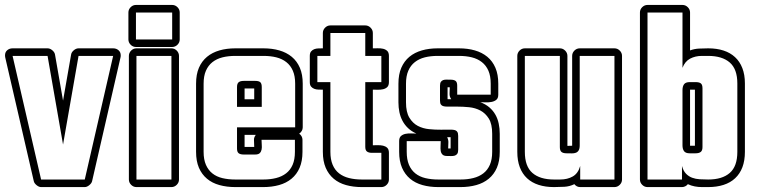

<svg xmlns="http://www.w3.org/2000/svg" viewBox="-25 -719 3040 769"><path d="M165.5 -525.4Q175.3 -525.4 184.6 -517.6Q193.8 -509.8 195.3 -500.5L227.5 -315.9L259.8 -500.5Q261.2 -509.8 270.5 -517.6Q279.8 -525.4 289.6 -525.4H428.2Q440.9 -525.4 449.7 -517.8Q458.5 -510.3 458.5 -497.1Q458.5 -494.6 458.3 -492.7Q458 -490.7 457.5 -488.3L343.8 6.8Q341.8 15.1 332.5 22.7Q323.2 30.3 314.5 30.3H139.6Q130.9 30.3 121.6 22.7Q112.3 15.1 110.4 6.8L-3.9 -488.3Q-4.4 -490.7 -4.6 -492.7Q-4.9 -494.6 -4.9 -497.1Q-4.9 -510.3 3.9 -517.8Q12.7 -525.4 25.4 -525.4ZM25.4 -495.1 139.6 0H314.5L428.2 -495.1H289.6L227.5 -140.1L165.5 -495.1Z M691.9 0Q691.9 12.2 682.9 21.2Q673.8 30.3 661.6 30.3H521.5Q509.3 30.3 500.2 21.2Q491.2 12.2 491.2 0V-495.1Q491.2 -507.3 500.2 -516.4Q509.3 -525.4 521.5 -525.4H661.6Q673.8 -525.4 682.9 -516.4Q691.9 -507.3 691.9 -495.1ZM519.5 -530.8Q507.3 -530.8 498.3 -539.8Q489.3 -548.8 489.3 -561V-668.9Q489.3 -681.2 498.3 -690.2Q507.3 -699.2 519.5 -699.2H664.6Q676.8 -699.2 685.8 -690.2Q694.8 -681.2 694.8 -668.9V-561Q694.8 -548.8 685.8 -539.8Q676.8 -530.8 664.6 -530.8ZM661.6 -495.1H521.5V0H661.6ZM664.6 -561V-668.9H519.5V-561Z M1173.3 -183.6Q1179.2 -179.7 1182.9 -173.1Q1186.5 -166.5 1186.5 -159.2V-110.8Q1186.5 -73.7 1175 -47.1Q1163.6 -20.5 1142.6 -3.2Q1121.6 14.2 1092.8 22.2Q1064 30.3 1029.3 30.3H917.5Q882.8 30.3 853.8 22.2Q824.7 14.2 804 -3.2Q783.2 -20.5 771.7 -47.1Q760.3 -73.7 760.3 -110.8V-383.8Q760.3 -420.9 771.7 -447.5Q783.2 -474.1 804.2 -491.5Q825.2 -508.8 854 -517.1Q882.8 -525.4 917.5 -525.4H1030.3Q1064.9 -525.4 1093.8 -517.1Q1122.6 -508.8 1143.6 -491.5Q1164.6 -474.1 1176 -447.5Q1187.5 -420.9 1187.5 -383.8V-209Q1187.5 -201.2 1183.6 -194.6Q1179.7 -188 1173.3 -183.6ZM993.2 -130.4Q993.2 -137.7 992.7 -144.8Q992.2 -151.9 992.2 -159.2Q992.2 -169.9 999.5 -178.7H954.6V-130.4ZM954.6 -364.7V-321.3H993.2V-364.7ZM996.6 -100.1H951.2Q938 -100.1 931.2 -105Q924.3 -109.9 924.3 -124V-209H1157.2V-383.8Q1157.2 -414.6 1147.9 -435.8Q1138.7 -457 1121.8 -470.2Q1105 -483.4 1081.8 -489.3Q1058.6 -495.1 1030.3 -495.1H917.5Q889.2 -495.1 866 -489.3Q842.8 -483.4 825.9 -470.2Q809.1 -457 799.8 -435.8Q790.5 -414.6 790.5 -383.8V-110.8Q790.5 -80.1 799.8 -58.8Q809.1 -37.6 825.7 -24.4Q842.3 -11.2 865.7 -5.6Q889.2 0 917.5 0H1029.3Q1057.6 0 1080.8 -5.9Q1104 -11.7 1120.8 -24.7Q1137.7 -37.6 1147 -58.8Q1156.2 -80.1 1156.2 -110.8V-159.2H1022.5Q1022.5 -149.4 1023.4 -138.9Q1024.4 -128.4 1022.7 -119.9Q1021 -111.3 1015.4 -105.7Q1009.8 -100.1 996.6 -100.1ZM924.3 -370.1Q924.3 -384.3 930.9 -389.6Q937.5 -395 951.2 -395H997.6Q1011.7 -395 1017.6 -389.6Q1023.4 -384.3 1023.4 -370.1V-291H924.3Z M1468.3 -137.2Q1477.1 -137.2 1488.3 -137.5Q1499.5 -137.7 1509.3 -135.5Q1519 -133.3 1525.9 -127Q1532.7 -120.6 1532.7 -106.9V0Q1532.7 12.2 1523.7 21.2Q1514.6 30.3 1502.4 30.3H1424.3Q1389.6 30.3 1360.8 22.2Q1332 14.2 1311.5 -3.2Q1291 -20.5 1279.5 -47.1Q1268.1 -73.7 1268.1 -110.8V-359.9Q1259.8 -359.9 1250.5 -360.1Q1241.2 -360.4 1233.6 -363.3Q1226.1 -366.2 1220.9 -372.3Q1215.8 -378.4 1215.8 -390.1V-495.1Q1215.8 -506.8 1220.9 -512.9Q1226.1 -519 1233.6 -522Q1241.2 -524.9 1250.5 -525.1Q1259.8 -525.4 1268.1 -525.4V-586.9Q1268.1 -599.1 1277.1 -608.2Q1286.1 -617.2 1298.3 -617.2H1438Q1450.2 -617.2 1459.2 -608.2Q1468.3 -599.1 1468.3 -586.9V-525.4Q1477.1 -525.4 1488.3 -525.6Q1499.5 -525.9 1509.3 -523.7Q1519 -521.5 1525.9 -515.1Q1532.7 -508.8 1532.7 -495.1V-390.1Q1532.7 -376.5 1525.9 -370.1Q1519 -363.8 1509.3 -361.6Q1499.5 -359.4 1488.3 -359.6Q1477.1 -359.9 1468.3 -359.9ZM1298.3 -586.9V-495.1H1246.1V-390.1H1298.3V-110.8Q1298.3 -80.1 1307.4 -58.8Q1316.4 -37.6 1333 -24.7Q1349.6 -11.7 1372.8 -5.9Q1396 0 1424.3 0H1502.4V-106.9H1464.4Q1451.7 -106.9 1444.8 -112.1Q1438 -117.2 1438 -130.9V-390.1H1502.4V-495.1H1438V-586.9Z M1782.2 -321.8Q1774.9 -332 1775.6 -344.7Q1776.4 -357.4 1776.4 -369.1Q1773.9 -369.6 1772 -369.6Q1770 -369.6 1767.6 -369.6V-321.8ZM1642.6 -184.1Q1623 -192.9 1609.4 -205.8Q1595.7 -218.8 1587.2 -234.9Q1578.6 -251 1574.7 -269.8Q1570.8 -288.6 1570.8 -309.1V-383.8Q1570.8 -420.9 1582.3 -447.5Q1593.8 -474.1 1614.7 -491.5Q1635.7 -508.8 1664.6 -517.1Q1693.4 -525.4 1728 -525.4H1813.5Q1848.1 -525.4 1877 -517.1Q1905.8 -508.8 1926.8 -491.5Q1947.8 -474.1 1959.2 -447.5Q1970.7 -420.9 1970.7 -383.8V-339.8Q1970.7 -325.7 1962.9 -319.3Q1955.1 -313 1943.8 -310.8Q1932.6 -308.6 1920.4 -309.1Q1908.2 -309.6 1898.9 -309.6Q1919.9 -301.8 1934.8 -289.1Q1949.7 -276.4 1959 -260Q1968.3 -243.7 1972.4 -224.1Q1976.6 -204.6 1976.6 -183.1V-110.8Q1976.6 -73.7 1965.1 -47.1Q1953.6 -20.5 1932.6 -3.2Q1911.6 14.2 1882.8 22.2Q1854 30.3 1819.3 30.3H1730.5Q1695.8 30.3 1667 22.2Q1638.2 14.2 1617.4 -3.2Q1596.7 -20.5 1585.2 -47.1Q1573.7 -73.7 1573.7 -110.8V-153.8Q1573.7 -168 1581.1 -174.3Q1588.4 -180.7 1599.1 -182.9Q1609.9 -185.1 1621.8 -184.6Q1633.8 -184.1 1642.6 -184.1ZM1779.8 -124.5V-169.4H1766.1Q1771.5 -158.7 1770.8 -147.2Q1770 -135.7 1770 -124.5ZM1810.1 -119.1Q1810.1 -108.4 1806.4 -103Q1802.7 -97.7 1796.4 -95.7Q1790 -93.8 1782.2 -94Q1774.4 -94.2 1766.1 -94.2Q1752.9 -94.2 1747.3 -99.9Q1741.7 -105.5 1740.2 -114.3Q1738.8 -123 1739.5 -133.5Q1740.2 -144 1740.2 -153.8H1604V-110.8Q1604 -80.1 1613 -58.8Q1622.1 -37.6 1638.7 -24.4Q1655.3 -11.2 1678.7 -5.6Q1702.1 0 1730.5 0H1819.3Q1847.7 0 1870.8 -5.9Q1894 -11.7 1910.9 -24.7Q1927.7 -37.6 1937 -58.8Q1946.3 -80.1 1946.3 -110.8V-183.1Q1946.3 -222.2 1932.9 -243.9Q1919.4 -265.6 1898.9 -276.4Q1878.4 -287.1 1853.8 -289.6Q1829.1 -292 1806.4 -292Q1783.7 -292 1766.4 -292Q1749 -292 1743.2 -297.9Q1739.3 -301.3 1738.3 -306.2Q1737.3 -311 1737.3 -315.9V-376Q1737.3 -386.2 1741 -391.4Q1744.6 -396.5 1750.5 -398.4Q1756.3 -400.4 1763.9 -400.1Q1771.5 -399.9 1779.3 -399.9Q1793 -399.9 1799.6 -395Q1806.2 -390.1 1806.2 -376V-339.8H1940.4V-383.8Q1940.4 -414.6 1931.2 -435.8Q1921.9 -457 1905 -470.2Q1888.2 -483.4 1865 -489.3Q1841.8 -495.1 1813.5 -495.1H1728Q1699.7 -495.1 1676.5 -489.3Q1653.3 -483.4 1636.5 -470.2Q1619.6 -457 1610.4 -435.8Q1601.1 -414.6 1601.1 -383.8V-309.1Q1601.1 -270 1614.5 -247.8Q1627.9 -225.6 1648.4 -214.8Q1668.9 -204.1 1693.6 -201.7Q1718.3 -199.2 1741 -199.5Q1763.7 -199.7 1781 -199.7Q1798.3 -199.7 1804.2 -193.8Q1808.1 -189.9 1809.1 -184.8Q1810.1 -179.7 1810.1 -174.8Z M2275.4 18.6Q2256.8 27.8 2235.6 29.1Q2214.4 30.3 2193.8 30.3Q2159.7 30.3 2132.3 21.5Q2105 12.7 2085.9 -5.1Q2066.9 -22.9 2056.9 -49.3Q2046.9 -75.7 2046.9 -110.8V-495.1Q2046.9 -507.3 2055.9 -516.4Q2064.9 -525.4 2077.1 -525.4H2217.3Q2229.5 -525.4 2238.5 -516.4Q2247.6 -507.3 2247.6 -495.1V-134.8H2249.5Q2253.9 -134.8 2258.1 -135Q2262.2 -135.3 2266.6 -135.3V-495.1Q2266.6 -507.3 2275.6 -516.4Q2284.7 -525.4 2296.9 -525.4H2436Q2448.2 -525.4 2457.3 -516.4Q2466.3 -507.3 2466.3 -495.1V0Q2466.3 12.2 2457.3 21.2Q2448.2 30.3 2436 30.3H2298.8Q2284.7 30.3 2275.4 18.6ZM2077.1 -110.8Q2077.1 -52.7 2107.4 -26.4Q2137.7 0 2193.8 0H2218.3Q2247.6 0 2269 -12.2Q2290.5 -24.4 2298.8 -54.2V0H2436V-495.1H2296.9V-137.2Q2296.9 -123.5 2292.7 -116.7Q2288.6 -109.9 2281.5 -107.2Q2274.4 -104.5 2264.9 -104.7Q2255.4 -105 2244.1 -105Q2230.5 -105 2223.9 -110.4Q2217.3 -115.7 2217.3 -129.9V-495.1H2077.1Z M2730 18.6Q2726.1 23.9 2719.7 27.1Q2713.4 30.3 2706.5 30.3H2568.4Q2556.2 30.3 2547.1 21.2Q2538.1 12.2 2538.1 0V-668.9Q2538.1 -681.2 2547.1 -690.2Q2556.2 -699.2 2568.4 -699.2H2708.5Q2720.7 -699.2 2729.7 -690.2Q2738.8 -681.2 2738.8 -668.9V-517.1Q2755.9 -523.4 2774.4 -524.4Q2793 -525.4 2811.5 -525.4Q2845.7 -525.4 2872.8 -516.6Q2899.9 -507.8 2918.9 -490.2Q2938 -472.7 2948.2 -446.3Q2958.5 -419.9 2958.5 -384.8V-110.8Q2958.5 -75.7 2948.5 -49.3Q2938.5 -22.9 2919.4 -5.1Q2900.4 12.7 2873 21.5Q2845.7 30.3 2811.5 30.3H2786.1Q2772 30.3 2757.6 27.6Q2743.2 24.9 2730 18.6ZM2738.8 -135.3H2758.3V-359.9H2738.8ZM2568.4 0H2706.5V-54.2Q2711.9 -34.2 2722.7 -23.2Q2733.4 -12.2 2747.3 -7.1Q2761.2 -2 2777.8 -1Q2794.4 0 2811.5 0Q2867.7 0 2897.9 -26.4Q2928.2 -52.7 2928.2 -110.8V-384.8Q2928.2 -442.4 2897.7 -468.8Q2867.2 -495.1 2811.5 -495.1H2786.1Q2759.8 -495.1 2739 -484.1Q2718.3 -473.1 2708.5 -447.3V-668.9H2568.4ZM2737.3 -105Q2721.2 -105 2714.8 -113.5Q2708.5 -122.1 2708.5 -137.2V-357.9Q2708.5 -373 2714.8 -381.6Q2721.2 -390.1 2737.3 -390.1H2761.2Q2775.4 -390.1 2782 -385Q2788.6 -379.9 2788.6 -365.2V-129.9Q2788.6 -115.7 2781.5 -110.4Q2774.4 -105 2761.2 -105Z"/></svg>

Font: Akaash Gobhi Outlined
Style: Regular
Weight: 400
Designer: Kulbir Singh Thind, MD
Foundry: Punjab Online
Version: Version 1.200